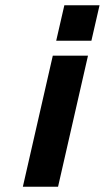

<svg xmlns="http://www.w3.org/2000/svg" viewBox="-20 -711 399 731"><path d="M181 -499H315L201 0H67ZM225 -691H359L328 -556H194Z"/></svg>

Font: Panefresco 999wt
Style: Italic
Weight: 900
Version: Version 1.001